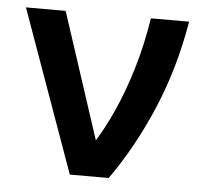

<svg xmlns="http://www.w3.org/2000/svg" viewBox="-42 -539 628 584"><g transform="rotate(5 272.0 -247.5)"><path d="M191.6 0 14.4 -495H135.6L266.8 -94.2L250.3 -92.8Q282.1 -141.3 310.7 -203.9Q339.2 -266.4 361.2 -340Q383.2 -413.6 395.8 -495H512.6Q488.9 -353.3 436.1 -228Q383.2 -102.8 310.3 0Z"/></g></svg>

Font: Geologica-Sharp
Style: Regular
Weight: 100
Designer: Sindre Bremnes, Frode Helland
Foundry: Monokrom Skriftforlag AS
Version: Version 1.010;gftools[0.9.28]